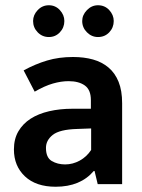

<svg xmlns="http://www.w3.org/2000/svg" viewBox="-20 -701 540 731"><path d="M70 -433Q114 -457 159 -470.5Q204 -484 258 -484Q300 -484 334 -474.5Q368 -465 393 -444Q418 -423 431.5 -389.5Q445 -356 445 -308V0H352L340 -50H337Q286 10 192 10Q117 10 75 -29.5Q33 -69 33 -132Q33 -172 50 -201Q67 -230 96.5 -249Q126 -268 167 -277.5Q208 -287 256 -287H326V-320Q326 -359 303 -375.5Q280 -392 241 -392Q213 -392 181.5 -383Q150 -374 112 -352ZM327 -212 273 -210Q207 -208 181 -187.5Q155 -167 155 -138Q155 -101 177 -88Q199 -75 228 -75Q257 -75 283.5 -89.5Q310 -104 327 -130ZM106 -621Q106 -644 123.5 -662.5Q141 -681 166 -681Q191 -681 208 -662.5Q225 -644 225 -621Q225 -596 208 -578Q191 -560 166 -560Q141 -560 123.5 -578Q106 -596 106 -621ZM293 -621Q293 -644 311 -662.5Q329 -681 353 -681Q379 -681 396 -662.5Q413 -644 413 -621Q413 -596 396 -578Q379 -560 353 -560Q329 -560 311 -578Q293 -596 293 -621Z"/></svg>

Font: Ek Mukta SemiBold
Style: Regular
Weight: 600
Designer: Girish Dalvi and Yashodeep Gholap
Foundry: Ek Type
Version: Version 2.538;PS 1.002;hotconv 16.6.51;makeotf.lib2.5.65220;